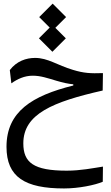

<svg xmlns="http://www.w3.org/2000/svg" viewBox="-20 -749 626 1081"><path d="M340.8 312C423.3 312 514.6 293 558.6 274.4L559.6 189C504.9 197.3 435.1 211.9 355.5 211.9C168.5 211.9 111.3 166 111.3 58.1C111.3 -107.9 278.3 -175.8 558.1 -239.3L559.6 -337.4C489.3 -335 452.6 -336.9 391.1 -355.5C301.3 -382.3 250 -422.9 177.7 -422.9C127 -422.9 73.7 -404.8 35.2 -354.5L43.9 -279.8C78.1 -304.2 118.2 -322.8 164.1 -322.8C209 -322.8 246.1 -309.6 297.4 -294.4C333.5 -283.7 363.8 -276.9 392.6 -274.4V-267.6C161.1 -210 16.6 -121.1 16.6 77.6C16.6 248.5 121.1 312 340.8 312ZM274.9 -457.5 350.6 -533.2 291.5 -592.3 352.1 -652.8 276.4 -728.5 200.7 -652.8 259.8 -593.8 199.2 -533.2Z"/></svg>

Font: Cascadia Mono NF
Style: Regular
Weight: 400
Monospace: yes
Designer: Aaron Bell
Foundry: Saja Typeworks
Version: Version 2404.023